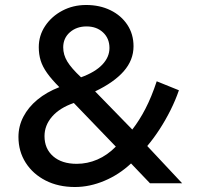

<svg xmlns="http://www.w3.org/2000/svg" viewBox="-20 -735 789 770"><path d="M280.5 15Q214 15 163 -11Q112 -37 83 -82.5Q54 -128 54 -186Q54 -229 73.8 -267Q93.5 -305 130 -335.2Q166.5 -365.5 218 -385.5Q187 -416.5 168.8 -442.2Q150.5 -468 143 -492.5Q135.5 -517 135.5 -546Q135.5 -592.5 161.2 -631Q187 -669.5 230 -692.2Q273 -715 325.5 -715Q380 -715 423 -694Q466 -673 490.8 -635.5Q515.5 -598 515.5 -549.5Q515.5 -494 476.2 -449.2Q437 -404.5 361.5 -368.5L510.5 -215.5Q539 -252 563.2 -298.8Q587.5 -345.5 608.5 -409L697.5 -373Q684 -333.5 664 -293.5Q644 -253.5 620 -216.5Q596 -179.5 570.5 -149.5L710.5 0H581.5L505.5 -79.5Q457.5 -34.5 398.5 -9.8Q339.5 15 280.5 15ZM305 -425Q361.5 -445.5 390.2 -475.8Q419 -506 419 -542.5Q419 -581 393.2 -605Q367.5 -629 327 -629Q287 -629 260.2 -605.5Q233.5 -582 233.5 -545Q233.5 -515.5 249.8 -488.5Q266 -461.5 305 -425ZM287.5 -78Q330.5 -78 370.5 -95.2Q410.5 -112.5 444.5 -147L276 -322Q219.5 -302.5 189 -267.5Q158.5 -232.5 158.5 -189Q158.5 -138.5 193.2 -108.2Q228 -78 287.5 -78Z"/></svg>

Font: Geologica EX
Style: Regular
Weight: 400
Designer: Sindre Bremnes, Frode Helland
Foundry: Monokrom Skriftforlag AS
Version: Version 1.010;gftools[0.9.28]